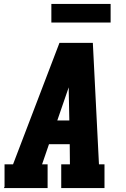

<svg xmlns="http://www.w3.org/2000/svg" viewBox="-20 -952 640 972"><path d="M0 0 3 -7V-120H46L281 -735H450L481 -120H509V0H290V-120H334L333 -222H228L193 -120H221V0ZM331 -342 328 -490Q328 -495 328 -500Q328 -505 328 -510Q326 -505 324.5 -500Q323 -495 321 -490L270 -342ZM240 -838V-932H540V-838Z"/></svg>

Font: Iosevka Slab HvExObl
Style: Regular
Weight: 900
Width: 7
Italic angle: -9°
Monospace: yes
Designer: Belleve Invis
Foundry: Belleve Invis
Version: Version 11.1.1; ttfautohint (v1.8.3)